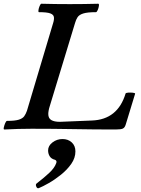

<svg xmlns="http://www.w3.org/2000/svg" viewBox="-30 -688 756 1026"><path d="M-7 4Q-12 4 -9.5 -7.5Q-7 -19 -2 -30.5Q3 -42 8 -42Q50 -42 70.5 -48.5Q91 -55 99.5 -67Q108 -79 114 -96L254 -565Q260 -584 258 -597Q256 -610 238.5 -616.5Q221 -623 178 -623Q174 -623 175.5 -634Q177 -645 182 -656.5Q187 -668 191 -668Q228 -667 266.5 -666.5Q305 -666 343 -666Q381 -666 419 -666.5Q457 -667 495 -668Q500 -668 498.5 -656.5Q497 -645 492 -634Q487 -623 483 -623Q437 -623 415 -616Q393 -609 384.5 -596Q376 -583 371 -565L236 -121Q232 -109 230 -98Q228 -87 228 -79Q228 -56 244 -46.5Q260 -37 290 -37L461 -44Q599 -49 641 -188Q642 -192 655 -193Q668 -194 680.5 -192.5Q693 -191 692 -187L642 -23Q637 -6 626.5 -1Q616 4 587 4Q475 4 363 2Q251 0 139 0Q104 0 67 1Q30 2 -7 4ZM178 317Q169 321 164 309.5Q159 298 165 293Q204 263 232.5 236.5Q261 210 270 185Q276 171 264 166Q244 161 235.5 147Q227 133 227 116Q227 91 250.5 73Q274 55 304 55Q334 55 353.5 73Q373 91 373 121Q373 156 351 187.5Q329 219 296 245.5Q263 272 230.5 290.5Q198 309 178 317Z"/></svg>

Font: Junicode SmExp
Style: Bold Italic
Weight: 700
Width: 6
Italic angle: -11°
Designer: Peter S. Baker
Version: Version 2.205; ttfautohint (v1.8.4)